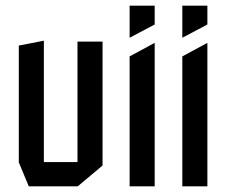

<svg xmlns="http://www.w3.org/2000/svg" viewBox="-20 -654 796 674"><path d="M252 0V-508H340V-73L253 0ZM81 0 46 -84V-85H252V0ZM46 -85V-494L133 -511H134V-85Z M435 0V-456L522 -503H523V0ZM435 -522V-634H523V-568L436 -522Z M620 0V-456L707 -503H708V0ZM620 -522V-634H708V-568L621 -522Z"/></svg>

Font: Foldit
Style: Regular
Weight: 400
Version: Version 1.003